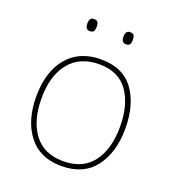

<svg xmlns="http://www.w3.org/2000/svg" viewBox="-131 -811 838 924"><g transform="rotate(20 287.5 -349.5)"><path d="M286 10Q176 10 117.5 -65.5Q59 -141 59 -264Q59 -391 120.5 -464.5Q182 -538 292 -538Q405 -538 460 -462.5Q515 -387 515 -264Q515 -142 457 -66Q399 10 286 10ZM286 -15Q387 -15 437.5 -82.5Q488 -150 488 -264Q488 -376 440 -444.5Q392 -513 292 -513Q194 -513 140 -447.5Q86 -382 86 -264Q86 -150 137 -82.5Q188 -15 286 -15ZM193 -709Q208 -709 213 -701Q218 -693 218 -678Q218 -663 213 -655Q208 -647 193 -647Q170 -647 170 -678Q170 -709 193 -709ZM378 -709Q393 -709 398 -701Q403 -693 403 -678Q403 -663 398 -655Q393 -647 378 -647Q355 -647 355 -678Q355 -709 378 -709Z"/></g></svg>

Font: Noto Sans UI Thin
Style: Regular
Weight: 250
Designer: Monotype Design Team
Foundry: Monotype Imaging Inc.
Version: Version 1.001